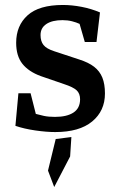

<svg xmlns="http://www.w3.org/2000/svg" viewBox="-20 -521 480 772"><path d="M202 10Q167 10 122 3.5Q77 -3 42 -15L54 -146H103L124 -63Q138 -59 156.5 -55Q175 -51 201 -51Q249 -51 275.5 -68.5Q302 -86 302 -122Q302 -145 288 -158Q274 -171 237 -183L144 -215Q95 -233 70 -264.5Q45 -296 45 -349Q45 -418 91 -459.5Q137 -501 233 -501Q269 -501 308 -493.5Q347 -486 382 -471L368 -352H321L300 -425Q287 -431 269.5 -435.5Q252 -440 231 -440Q190 -440 166.5 -424.5Q143 -409 143 -380Q143 -355 155 -340Q167 -325 198 -315L298 -282Q336 -270 358.5 -252.5Q381 -235 391.5 -209Q402 -183 402 -145Q402 -75 350.5 -32.5Q299 10 202 10ZM198 231 173 165 204 38 267 30 262 108Z"/></svg>

Font: Manuale SemiBold
Style: Regular
Weight: 600
Version: Version 1.002